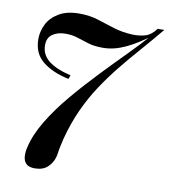

<svg xmlns="http://www.w3.org/2000/svg" viewBox="-77 -588 711 803"><g transform="rotate(10 278.5 -187.0)"><path d="M196 -522Q240 -522 276 -510.5Q312 -499 348.5 -487.5Q385 -476 429 -474Q459 -473 484 -480.5Q509 -488 529 -516H557Q515 -465 474 -418.5Q433 -372 395.5 -325.5Q358 -279 325 -229Q292 -179 265.5 -121Q239 -63 221 6Q216 28 213 41.5Q210 55 209 64.5Q208 74 205 85Q198 111 178 129.5Q158 148 124 148Q99 148 87.5 137Q76 126 74.5 107Q73 88 78 68Q90 13 126.5 -47.5Q163 -108 214.5 -169Q266 -230 321.5 -288Q377 -346 427 -396.5Q477 -447 511 -487Q511 -487 519 -489.5Q527 -492 527 -492Q494 -469 467 -451.5Q440 -434 414.5 -422Q389 -410 365 -404Q341 -398 315 -398Q280 -398 254 -406Q228 -414 205 -421.5Q182 -429 154 -429Q121 -429 99 -414Q77 -399 77 -367Q77 -327 109 -301.5Q141 -276 204 -261L198 -245Q130 -259 87.5 -292.5Q45 -326 45 -388Q45 -420 60 -450.5Q75 -481 109 -501.5Q143 -522 196 -522Z"/></g></svg>

Font: Playfair Display SemiBold
Style: Italic
Weight: 600
Italic angle: -14°
Designer: Claus Eggers Sørensen
Foundry: Claus Eggers Sørensen
Version: Version 1.203